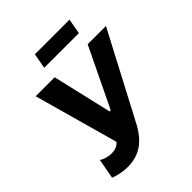

<svg xmlns="http://www.w3.org/2000/svg" viewBox="-244 -1031 1188 1188"><g transform="rotate(-45 350.0 -437.0)"><path d="M178 13C281 13 351 -37 405 -139L700 -700H540L352 -310H342L251 -700H85L239 -147C221 -125 196 -117 168 -117C138 -117 105 -127 87 -140L63 -9C98 5 142 13 178 13ZM247 -787H550L568 -887H265Z"/></g></svg>

Font: Fixel Display 20240404
Style: Bold Italic
Weight: 700
Italic angle: -10°
Designer: AlfaBravo + MacPaw
Foundry: Kyrylo Tkachov, Marchela Mozhyna, Serhii Makarenko, Maria Weinstein, Zakhar Kryvoshyya
Version: Version 1.211;Glyphs 3.2 (3225)